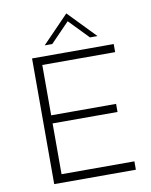

<svg xmlns="http://www.w3.org/2000/svg" viewBox="-96 -968 819 1038"><g transform="rotate(-10 313.0 -448.5)"><path d="M195.8 -747.6 340.8 -897.5 485.8 -747.6H444.3L340.8 -854.5L237.3 -747.6ZM116.2 0V-689.9H564.5V-645.5H164.6V-369.1H521V-324.7H164.6V-45.9H564.5V0Z"/></g></svg>

Font: HK Grotesk Light Legacy
Style: Regular
Weight: 300
Designer: Alfredo Marco Pradil
Foundry: Hanken Design Co.
Version: Version 2.022;PS 002.022;hotconv 1.0.88;makeotf.lib2.5.64775